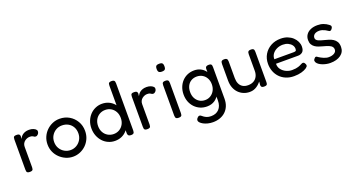

<svg xmlns="http://www.w3.org/2000/svg" viewBox="-51 -1426 4377 2362"><g transform="rotate(-20 2137.5 -245.5)"><path d="M107 10Q88 10 78.5 4.5Q69 -1 66.5 -11.5Q64 -22 64 -36V-430Q64 -445 67 -455Q70 -465 79 -469.5Q88 -474 108 -474Q126 -474 135.5 -469.5Q145 -465 148.5 -456.5Q152 -448 152 -437L148 -407Q155 -420 164.5 -433Q174 -446 188.5 -456.5Q203 -467 223.5 -474Q244 -481 274 -481Q289 -481 302.5 -478.5Q316 -476 328.5 -471Q341 -466 350 -459.5Q359 -453 364.5 -445.5Q370 -438 370 -428Q370 -406 356 -390.5Q342 -375 327 -375Q314 -375 308 -378.5Q302 -382 296.5 -386Q291 -390 281 -393.5Q271 -397 249 -397Q234 -397 217.5 -391Q201 -385 186 -373.5Q171 -362 161.5 -344Q152 -326 152 -302V-34Q152 -20 149 -10Q146 0 136.5 5Q127 10 107 10Z M674 16Q625 16 580.5 -3Q536 -22 501 -55.5Q466 -89 446 -134Q426 -179 426 -232Q426 -284 445 -328.5Q464 -373 498 -407Q532 -441 576.5 -460.5Q621 -480 672 -480Q741 -480 796.5 -447.5Q852 -415 885 -359Q918 -303 918 -233Q918 -178 898 -132.5Q878 -87 844 -54Q810 -21 766 -2.5Q722 16 674 16ZM672 -71Q714 -71 750 -92Q786 -113 808 -150Q830 -187 830 -234Q830 -281 809.5 -317Q789 -353 753 -373Q717 -393 671 -393Q627 -393 591.5 -372Q556 -351 534.5 -315Q513 -279 513 -233Q513 -185 535 -148.5Q557 -112 593.5 -91.5Q630 -71 672 -71Z M1224 10Q1179 10 1138 -8Q1097 -26 1066.5 -59Q1036 -92 1018.5 -136.5Q1001 -181 1001 -234Q1001 -286 1018.5 -330Q1036 -374 1066.5 -406.5Q1097 -439 1138 -457Q1179 -475 1224 -475Q1273 -475 1312.5 -457Q1352 -439 1380.5 -406.5Q1409 -374 1424 -329.5Q1439 -285 1439 -233Q1440 -180 1424.5 -136Q1409 -92 1381 -59Q1353 -26 1313.5 -8Q1274 10 1224 10ZM1237 -75Q1279 -75 1312.5 -95Q1346 -115 1365.5 -150.5Q1385 -186 1385 -232Q1385 -279 1365.5 -314.5Q1346 -350 1312.5 -370Q1279 -390 1237 -390Q1195 -390 1161 -370Q1127 -350 1107.5 -314.5Q1088 -279 1088 -232Q1088 -186 1107.5 -150.5Q1127 -115 1161.5 -95Q1196 -75 1237 -75ZM1433 10Q1411 10 1401 2Q1391 -6 1389 -25V-651Q1389 -666 1391.5 -676Q1394 -686 1403.5 -691.5Q1413 -697 1432 -697Q1451 -697 1460.5 -691.5Q1470 -686 1473 -676Q1476 -666 1476 -652V-36Q1476 -22 1473 -11.5Q1470 -1 1461 4.5Q1452 10 1433 10Z M1645 10Q1626 10 1616.5 4.5Q1607 -1 1604.5 -11.5Q1602 -22 1602 -36V-430Q1602 -445 1605 -455Q1608 -465 1617 -469.5Q1626 -474 1646 -474Q1664 -474 1673.5 -469.5Q1683 -465 1686.5 -456.5Q1690 -448 1690 -437L1686 -407Q1693 -420 1702.5 -433Q1712 -446 1726.5 -456.5Q1741 -467 1761.5 -474Q1782 -481 1812 -481Q1827 -481 1840.5 -478.5Q1854 -476 1866.5 -471Q1879 -466 1888 -459.5Q1897 -453 1902.5 -445.5Q1908 -438 1908 -428Q1908 -406 1894 -390.5Q1880 -375 1865 -375Q1852 -375 1846 -378.5Q1840 -382 1834.5 -386Q1829 -390 1819 -393.5Q1809 -397 1787 -397Q1772 -397 1755.5 -391Q1739 -385 1724 -373.5Q1709 -362 1699.5 -344Q1690 -326 1690 -302V-34Q1690 -20 1687 -10Q1684 0 1674.5 5Q1665 10 1645 10Z M2056 10Q2037 10 2027.5 4.5Q2018 -1 2015 -11Q2012 -21 2012 -35V-430Q2012 -444 2015 -454Q2018 -464 2027.5 -469Q2037 -474 2057 -474Q2076 -474 2085 -468.5Q2094 -463 2097 -453Q2100 -443 2100 -428V-34Q2100 -20 2097 -10Q2094 0 2084.5 5Q2075 10 2056 10ZM2056 -594Q2034 -594 2023 -600.5Q2012 -607 2008.5 -619Q2005 -631 2005 -647Q2005 -663 2009 -674.5Q2013 -686 2024 -691.5Q2035 -697 2057 -697Q2078 -697 2089 -691Q2100 -685 2103.5 -673Q2107 -661 2107 -645Q2107 -629 2103.5 -617.5Q2100 -606 2089 -600Q2078 -594 2056 -594Z M2435 206Q2400 206 2368 198Q2336 190 2312 177Q2288 164 2274 149Q2260 134 2260 121Q2260 111 2263 104.5Q2266 98 2272 91Q2282 81 2288 77Q2294 73 2304 73Q2314 73 2324 81.5Q2334 90 2348.5 100.5Q2363 111 2384.5 119.5Q2406 128 2438 128Q2471 128 2497 118Q2523 108 2542 88Q2561 68 2571 39.5Q2581 11 2581 -25L2579 -441Q2580 -460 2590.5 -468Q2601 -476 2624 -476Q2643 -476 2651.5 -470.5Q2660 -465 2662.5 -455.5Q2665 -446 2665 -432V-18Q2665 35 2648 76.5Q2631 118 2600 147Q2569 176 2527 191Q2485 206 2435 206ZM2432 -1Q2384 -1 2343.5 -18.5Q2303 -36 2272.5 -68Q2242 -100 2225.5 -143Q2209 -186 2209 -237Q2209 -288 2225.5 -331Q2242 -374 2272 -406Q2302 -438 2342.5 -455.5Q2383 -473 2431 -473Q2475 -473 2511 -456Q2547 -439 2572.5 -407.5Q2598 -376 2611 -333Q2624 -290 2624 -237Q2624 -165 2601 -112Q2578 -59 2535 -30Q2492 -1 2432 -1ZM2437 -83Q2477 -83 2509 -103Q2541 -123 2560 -158Q2579 -193 2579 -239Q2579 -284 2560 -318.5Q2541 -353 2508.5 -372Q2476 -391 2435 -391Q2394 -391 2362 -372Q2330 -353 2312.5 -318.5Q2295 -284 2295 -238Q2295 -192 2313 -157.5Q2331 -123 2363 -103Q2395 -83 2437 -83Z M2988 11Q2944 11 2906.5 -5Q2869 -21 2841 -50Q2813 -79 2797.5 -120Q2782 -161 2782 -213V-430Q2782 -444 2785 -454Q2788 -464 2797.5 -469.5Q2807 -475 2826 -475Q2845 -475 2854.5 -469Q2864 -463 2867 -453Q2870 -443 2870 -429V-212Q2870 -171 2884 -139.5Q2898 -108 2926.5 -91Q2955 -74 2996 -74Q3038 -74 3068.5 -91Q3099 -108 3115.5 -139.5Q3132 -171 3132 -212V-430Q3132 -444 3135 -454Q3138 -464 3147.5 -469.5Q3157 -475 3176 -475Q3195 -475 3204.5 -469Q3214 -463 3216.5 -453Q3219 -443 3219 -429V-32Q3219 -20 3216.5 -10.5Q3214 -1 3204.5 4Q3195 9 3176 9Q3162 9 3153.5 6Q3145 3 3141 -2Q3137 -7 3135.5 -13.5Q3134 -20 3134 -27L3138 -70Q3128 -58 3114 -44Q3100 -30 3081.5 -17.5Q3063 -5 3040 3Q3017 11 2988 11Z M3567 15Q3507 15 3460 -5Q3413 -25 3380.5 -59.5Q3348 -94 3331 -139Q3314 -184 3314 -236Q3314 -305 3346 -359Q3378 -413 3434.5 -444.5Q3491 -476 3564 -476Q3614 -476 3653.5 -460.5Q3693 -445 3721 -419Q3749 -393 3764 -361Q3779 -329 3779 -297Q3779 -246 3755 -225.5Q3731 -205 3696 -205H3407Q3406 -161 3430.5 -129.5Q3455 -98 3492.5 -81Q3530 -64 3568 -64Q3596 -64 3616 -67Q3636 -70 3651 -75Q3666 -80 3677 -85Q3688 -90 3696.5 -95Q3705 -100 3713 -102Q3722 -104 3730.5 -100.5Q3739 -97 3744 -87Q3750 -79 3752 -72Q3754 -65 3754 -57Q3754 -43 3730 -26Q3706 -9 3663.5 3Q3621 15 3567 15ZM3407 -264H3658Q3677 -264 3686.5 -269Q3696 -274 3696 -296Q3696 -324 3679 -346.5Q3662 -369 3632.5 -383Q3603 -397 3565 -397Q3521 -397 3484.5 -379.5Q3448 -362 3427 -332Q3406 -302 3407 -264Z M4040 15Q4016 15 3990 10Q3964 5 3939.5 -4.5Q3915 -14 3896.5 -27Q3878 -40 3869 -56Q3864 -66 3863 -74.5Q3862 -83 3866 -91Q3870 -99 3878 -107Q3888 -119 3898 -118.5Q3908 -118 3923 -105Q3934 -98 3949 -89.5Q3964 -81 3980 -74.5Q3996 -68 4012.5 -63.5Q4029 -59 4045 -59Q4091 -59 4119 -76.5Q4147 -94 4147 -123Q4147 -140 4140 -152Q4133 -164 4121 -172.5Q4109 -181 4094 -187Q4079 -193 4060.5 -198.5Q4042 -204 4024 -209Q3997 -216 3971 -225Q3945 -234 3924 -248.5Q3903 -263 3890 -285.5Q3877 -308 3877 -343Q3877 -384 3898 -414Q3919 -444 3957 -460.5Q3995 -477 4046 -477Q4068 -477 4087 -474Q4106 -471 4123.5 -464.5Q4141 -458 4157 -449.5Q4173 -441 4188 -429Q4206 -417 4207 -403Q4208 -389 4196 -374Q4187 -361 4176 -357.5Q4165 -354 4154 -363Q4138 -375 4120 -384Q4102 -393 4083 -399Q4064 -405 4044 -405Q4019 -405 3999.5 -397.5Q3980 -390 3969.5 -375.5Q3959 -361 3959 -343Q3959 -327 3967.5 -317Q3976 -307 3989.5 -300Q4003 -293 4021.5 -287.5Q4040 -282 4060 -277Q4089 -270 4119.5 -260.5Q4150 -251 4174.5 -235.5Q4199 -220 4214.5 -194.5Q4230 -169 4230 -127Q4230 -61 4178 -23Q4126 15 4040 15Z"/></g></svg>

Font: Fredoka Light
Style: Regular
Weight: 400
Version: Version 2.001